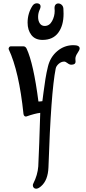

<svg xmlns="http://www.w3.org/2000/svg" viewBox="-20 -719 524 1169"><path d="M313 -653Q313 -656 312.5 -661.5Q312 -667 312 -670Q312 -684 318.5 -691Q325 -698 335 -698Q346 -698 355.5 -689.5Q365 -681 366 -666Q367 -650 367 -635Q367 -563 334.5 -519.5Q302 -476 239 -476Q194 -476 171 -506Q148 -536 148 -581Q148 -638 178 -684Q188 -699 205 -699Q214 -699 220.5 -694Q227 -689 227 -679Q227 -671 222 -661Q212 -640 212 -616Q212 -592 222.5 -576.5Q233 -561 252 -561Q281 -561 297 -590.5Q313 -620 313 -653ZM440 -344Q440 -325 414 -325Q403 -325 391 -334.5Q379 -344 371 -344Q353 -344 337.5 -330.5Q322 -317 319 -301Q290 -155 275 300Q272 379 230 415Q213 430 200 430Q191 430 185.5 424Q180 418 180 409Q180 403 183 398Q209 347 213 294Q219 171 225 -32Q192 -28 141 -10Q134 -8 129 -12.5Q124 -17 123 -25Q96 -285 33 -419Q31 -424 35 -430.5Q39 -437 45 -437H122Q135 -437 142 -423Q184 -333 214 -101Q218 -101 226 -101.5Q234 -102 238 -103Q240 -117 245 -157Q250 -197 256.5 -237.5Q263 -278 272 -314Q286 -372 329 -408Q372 -444 427 -444Q465 -444 465 -424Q465 -415 452 -396Q439 -377 439 -361Q439 -358 439.5 -352Q440 -346 440 -344Z"/></svg>

Font: Triodion Unicode
Style: Normal
Weight: 400
Version: Version 1.1